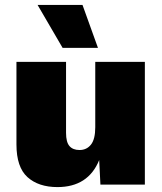

<svg xmlns="http://www.w3.org/2000/svg" viewBox="-20 -752 659 782"><path d="M214 10Q137 10 92 -30.5Q47 -71 47 -164V-500H249V-211Q249 -173 263 -157Q277 -141 304 -141Q333 -141 350.5 -163Q368 -185 368 -234V-500H570V0H389L384 -100Q339 10 214 10ZM316 -732 379 -557H235L133 -732Z"/></svg>

Font: Work Sans ExtraBold
Style: Regular
Weight: 800
Designer: Wei Huang
Foundry: Wei Huang
Version: Version 2.012; ttfautohint (v1.8.3)